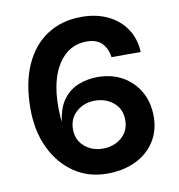

<svg xmlns="http://www.w3.org/2000/svg" viewBox="-77 -733 762 817"><g transform="rotate(-10 303.5 -324.0)"><path d="M322 14Q240.5 14 178.5 -28.5Q116.5 -71 81.8 -144.8Q47 -218.5 47 -313Q47 -424.5 82 -502.5Q117 -580.5 180.2 -621.2Q243.5 -662 328 -662Q392.5 -662 441.8 -638.2Q491 -614.5 519.8 -571.5Q548.5 -528.5 551 -471H425Q419.5 -510 396.8 -532.5Q374 -555 332 -555Q255 -555 210 -487.2Q165 -419.5 165 -303Q165 -288 165.8 -270.5Q166.5 -253 169 -237Q177 -298.5 204 -333.5Q231 -368.5 269.8 -383.2Q308.5 -398 351 -398Q412 -398 458.8 -371.5Q505.5 -345 531.8 -298.5Q558 -252 558 -192Q558 -130.5 528.2 -84Q498.5 -37.5 445.2 -11.8Q392 14 322 14ZM322 -94Q369.5 -94 402.8 -122.2Q436 -150.5 436 -197Q436 -245.5 402.8 -273.2Q369.5 -301 322 -301Q275.5 -301 242.8 -272.2Q210 -243.5 210 -197Q210 -150.5 242.8 -122.2Q275.5 -94 322 -94Z"/></g></svg>

Font: Karla
Style: Bold
Weight: 700
Designer: Jonathan Pinhorn
Version: Version 2.004; ttfautohint (v1.8.4.7-5d5b);gftools[0.9.33]